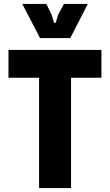

<svg xmlns="http://www.w3.org/2000/svg" viewBox="-20 -953 557 973"><path d="M178 0H340V-559H494V-700H23V-559H178ZM183 -760H336L425 -933H304L274 -877L264 -843C262 -834 255 -834 252 -843L242 -877L215 -933H93Z"/></svg>

Font: Finlandica
Style: Bold
Weight: 700
Designer: Niklas Ekholm, Juho Hiilivirta, Jaakko Suomalainen
Foundry: Helsinki Type Studio
Version: Version 2.000;Glyphs 3.2 (3202)